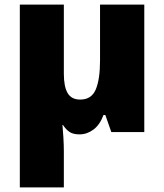

<svg xmlns="http://www.w3.org/2000/svg" viewBox="-20 -573 712 833"><path d="M606 -553V0H463L437 -74H429Q413 -31 385 -10.5Q357 10 325 10Q298 10 282.5 0Q267 -10 253 -31H251Q253 -10 255 23Q257 56 257 84V240H66V-553H257V-253Q257 -197 273.5 -169Q290 -141 328 -141Q377 -141 395.5 -185Q414 -229 414 -311V-553Z"/></svg>

Font: Noto Sans Black
Style: Regular
Weight: 900
Designer: Monotype Design Team
Foundry: Monotype Imaging Inc.
Version: Version 2.007